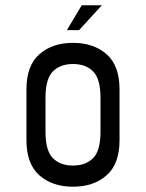

<svg xmlns="http://www.w3.org/2000/svg" viewBox="-20 -690 552 726"><path d="M256 16Q178 16 129 -27Q80 -70 80 -160V-352Q80 -442 129 -485Q178 -528 256 -528Q334 -528 383 -485Q432 -442 432 -352V-160Q432 -70 383 -27Q334 16 256 16ZM256 -64Q304 -64 332 -92Q360 -120 360 -192V-320Q360 -392 332 -420Q304 -448 256 -448Q208 -448 180 -420Q152 -392 152 -320V-192Q152 -120 180 -92Q208 -64 256 -64ZM233 -576 289 -670H365L279 -576Z"/></svg>

Font: Hasubi Mono
Style: Regular
Weight: 400
Designer: Eli Heuer
Foundry: Eli Heuer
Version: Version 1.000